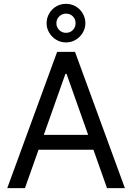

<svg xmlns="http://www.w3.org/2000/svg" viewBox="-20 -976 686 996"><path d="M17.6 0H109.4L319.3 -592.8H325.2L535.2 0H627.9L369.1 -707H276.4ZM503.9 -276.4H141.6V-199.2H503.9ZM272 -769.5C287.3 -760.4 304 -755.9 322.3 -755.9C340.5 -755.9 357.3 -760.4 372.6 -769.5C387.9 -778.6 400.1 -790.9 409.2 -806.2C418.3 -821.5 422.9 -837.9 422.9 -855.5C422.9 -873.7 418.3 -890.6 409.2 -906.2C400.1 -921.9 387.9 -934.1 372.6 -942.9C357.3 -951.7 340.5 -956.1 322.3 -956.1C304 -956.1 287.3 -951.7 272 -942.9C256.7 -934.1 244.5 -921.9 235.4 -906.2C226.2 -890.6 221.7 -873.7 221.7 -855.5C221.7 -837.9 226.2 -821.5 235.4 -806.2C244.5 -790.9 256.7 -778.6 272 -769.5ZM357.9 -820.3C348.5 -810.5 336.6 -805.7 322.3 -805.7C308.6 -805.7 296.9 -810.5 287.1 -820.3C277.3 -830.1 272.5 -841.8 272.5 -855.5C272.5 -869.1 277.3 -880.9 287.1 -890.6C296.9 -900.4 308.6 -905.3 322.3 -905.3C336.6 -905.3 348.5 -900.6 357.9 -891.1C367.4 -881.7 372.1 -869.8 372.1 -855.5C372.1 -841.8 367.4 -830.1 357.9 -820.3Z"/></svg>

Font: Pretendard Variable
Style: Regular
Weight: 400
Designer: Base glyphs from Inter by Rasmus Andersson; Hangeul glyphs from Noto Sans CJK(Source Han Sans) by Jang Soo-young and Kan
Foundry: Kil Hyung-jin
Version: Version 1.309;Glyphs 3.2 (3225)